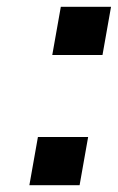

<svg xmlns="http://www.w3.org/2000/svg" viewBox="-20 -542 345 562"><path d="M133 -381 158 -522H305L280 -381ZM66 0 91 -141H238L213 0Z"/></svg>

Font: Tomorrow SemiBold
Style: Italic
Weight: 600
Italic angle: -10°
Designer: Tony de Marco, Monica Rizzolli
Foundry: Just in Type
Version: Version 2.002